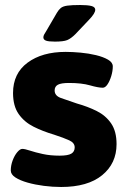

<svg xmlns="http://www.w3.org/2000/svg" viewBox="-20 -738 505 766"><path d="M224 8Q190 8 155 3.5Q120 -1 90 -9.5Q60 -18 41.5 -30Q23 -42 23 -58Q23 -78 30.5 -98Q38 -118 49 -131Q60 -144 69 -144Q79 -144 100 -137Q121 -130 151 -123.5Q181 -117 218 -117Q251 -117 264.5 -125Q278 -133 278 -150Q278 -168 256.5 -178Q235 -188 195 -201Q151 -214 114 -232.5Q77 -251 54.5 -283Q32 -315 32 -367Q32 -445 90 -488Q148 -531 242 -531Q269 -531 301.5 -528Q334 -525 363 -518Q392 -511 411 -500Q430 -489 430 -473Q430 -455 424 -435Q418 -415 409 -401.5Q400 -388 390 -388Q372 -388 339 -397.5Q306 -407 255 -407Q224 -407 211 -400Q198 -393 198 -377Q198 -356 223 -347Q248 -338 287 -325Q330 -313 366 -295Q402 -277 423.5 -245.5Q445 -214 445 -163Q445 -86 387.5 -39Q330 8 224 8ZM199 -572Q173 -572 163 -576Q153 -580 153 -589Q153 -594 156 -600Q159 -606 165 -615L207 -687Q214 -699 222.5 -706Q231 -713 248.5 -715.5Q266 -718 300 -718Q330 -718 345 -714Q360 -710 360 -699Q360 -685 336 -660L281 -602Q263 -584 248 -578Q233 -572 199 -572Z"/></svg>

Font: Asap Semi Expanded ExtraBold
Style: Regular
Weight: 800
Width: 6
Designer: Pablo Cosgaya
Foundry: Omnibus-Type
Version: Version 3.001; ttfautohint (v1.8.4.7-5d5b)